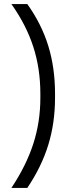

<svg xmlns="http://www.w3.org/2000/svg" viewBox="-20 -720 346 942"><path d="M178 -240V-260Q178 -383 143.5 -490Q109 -597 36 -700H114Q184 -602 217 -494.5Q250 -387 250 -260V-240Q250 -117 217 -9.5Q184 98 114 202H36Q109 92 143.5 -15Q178 -122 178 -240Z"/></svg>

Font: Bai Jamjuree
Style: Regular
Weight: 400
Designer: Katatrad Aksorn Co.,Ltd.
Foundry: Cadson Demak Co.,Ltd.
Version: Version 1.000; ttfautohint (v1.6)